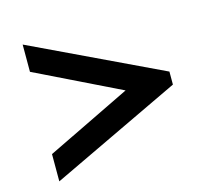

<svg xmlns="http://www.w3.org/2000/svg" viewBox="-83 -695 788 728"><g transform="rotate(-15 310.5 -330.5)"><path d="M64 -169 396 -330 64 -492V-599L575 -356V-305L64 -62Z"/></g></svg>

Font: Taviraj Black
Style: Regular
Weight: 900
Designer: Katatrad Team
Foundry: CadsonDemak
Version: Version 1.030